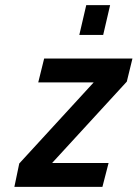

<svg xmlns="http://www.w3.org/2000/svg" viewBox="-20 -728 536 748"><path d="M152 -500H496L474 -410L183 -93H403L379 0H36L55 -91L345 -407H129ZM289 -592 316 -708H409L382 -592Z"/></svg>

Font: Titillium Web SemiBold
Style: Italic
Weight: 600
Italic angle: -13°
Version: Version 1.002;PS 57.000;hotconv 1.0.70;makeotf.lib2.5.55311